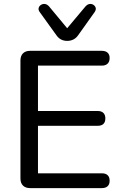

<svg xmlns="http://www.w3.org/2000/svg" viewBox="-20 -966 626 986"><path d="M135 0Q111 0 98 -13Q85 -26 85 -50V-655Q85 -679 98 -692Q111 -705 135 -705H503Q522 -705 532.5 -695.5Q543 -686 543 -668Q543 -649 532.5 -639Q522 -629 503 -629H175V-396H482Q501 -396 511 -386Q521 -376 521 -358Q521 -339 511 -329.5Q501 -320 482 -320H175V-76H503Q522 -76 532.5 -66.5Q543 -57 543 -38Q543 -19 532.5 -9.5Q522 0 503 0ZM325 -756Q308 -756 294 -763Q280 -770 269 -786L184 -904Q176 -915 178.5 -925Q181 -935 190.5 -941Q200 -947 211 -945.5Q222 -944 232 -933L325 -821L419 -933Q429 -944 440 -945.5Q451 -947 460 -941Q469 -935 471.5 -925.5Q474 -916 466 -904L382 -786Q371 -770 356.5 -763Q342 -756 325 -756Z"/></svg>

Font: Nunito Medium
Style: Regular
Weight: 500
Designer: Vernon Adams
Foundry: Vernon Adams
Version: Version 3.601